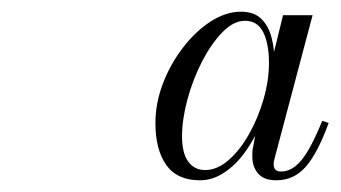

<svg xmlns="http://www.w3.org/2000/svg" viewBox="-20 -784 582 328"><path d="M321.5 -476Q282.5 -476 264 -502.2Q245.5 -528.5 245.5 -573.5Q245.5 -608 258.5 -641.8Q271.5 -675.5 293 -703.2Q314.5 -731 340.2 -747.5Q366 -764 391.5 -764Q414 -764 426.2 -752Q438.5 -740 443.8 -720.2Q449 -700.5 449 -677Q449 -652.5 442.8 -624.8Q436.5 -597 425 -570.8Q413.5 -544.5 397.8 -523Q382 -501.5 362.5 -488.8Q343 -476 321.5 -476ZM330.5 -493.5Q351 -493.5 370.5 -510.5Q390 -527.5 405.5 -555Q421 -582.5 430.2 -614.5Q439.5 -646.5 439.5 -676.5Q439.5 -709 429.8 -728.8Q420 -748.5 398.5 -748.5Q379 -748.5 360 -729Q341 -709.5 325.2 -679Q309.5 -648.5 300.2 -614.2Q291 -580 291 -551Q291 -522.5 301.5 -508Q312 -493.5 330.5 -493.5ZM452 -476Q431 -476 421 -487.5Q411 -499 411 -517Q411 -521.5 411.2 -525.8Q411.5 -530 412.5 -533L421 -581L436.5 -628L445 -682.5L463.5 -758H514L449 -513Q447.5 -508.5 447.5 -503.5Q447.5 -491 460 -491Q473 -491 484.5 -500Q496 -509 507 -528Q518 -547 530.5 -577.5L541.5 -574Q522.5 -522 502.2 -499Q482 -476 452 -476Z"/></svg>

Font: Bodoni Moda 11pt
Style: Italic
Weight: 400
Italic angle: -13°
Version: Version 2.004